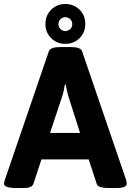

<svg xmlns="http://www.w3.org/2000/svg" viewBox="-20 -937 653 959"><path d="M306 -718Q264 -718 235.5 -746.5Q207 -775 207 -817Q207 -860 235.5 -888.5Q264 -917 306 -917Q349 -917 377.5 -888.5Q406 -860 406 -817Q406 -775 377.5 -746.5Q349 -718 306 -718ZM306 -782Q321 -782 331 -792Q341 -802 341 -816Q341 -831 331 -841Q321 -851 306 -851Q292 -851 282 -841Q272 -831 272 -816Q272 -802 282 -792Q292 -782 306 -782ZM61 2Q0 2 0 -20Q0 -24 1.5 -28.5Q3 -33 4 -38L224 -681Q232 -702 281 -702H333Q383 -702 390 -681L610 -38Q613 -28 613 -20Q613 2 563 2H519Q497 2 482 -2.5Q467 -7 463 -19L423 -141H187L147 -19Q143 -8 131 -3Q119 2 101 2ZM230 -273H380L323 -451Q318 -467 314.5 -483Q311 -499 308 -515H304Q301 -499 298 -483Q295 -467 289 -451Z"/></svg>

Font: Asap
Style: Bold
Weight: 700
Designer: Pablo Cosgaya
Foundry: Omnibus-Type
Version: Version 3.001; ttfautohint (v1.8.3)